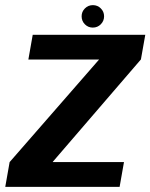

<svg xmlns="http://www.w3.org/2000/svg" viewBox="-38 -728 586 748"><path d="M-17.5 0H428L445 -96.5H167.5L168 -98L511 -496.5L528 -592.5H89.5L72.5 -496H348L347.5 -495.5L-0.5 -96.5ZM323.5 -620.5Q342 -620.5 354.8 -633.5Q367.5 -646.5 367.5 -664.5Q367.5 -682.5 354.8 -695.2Q342 -708 324 -708Q305.5 -708 292.8 -695.2Q280 -682.5 280 -664.5Q280 -646 292.8 -633.2Q305.5 -620.5 323.5 -620.5Z"/></svg>

Font: Anybody Thin SemiBold
Style: Italic
Weight: 600
Italic angle: -10°
Version: Version 1.113;gftools[0.9.25]